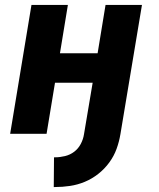

<svg xmlns="http://www.w3.org/2000/svg" viewBox="-20 -540 640 775"><path d="M202 215H197L198 95H202Q222 95 242.5 90Q263 85 279.5 72.5Q296 60 306 41Q316 22 319 2L354 -206H202L168 0H21L107 -520H254L222 -325H374L406 -520H553L466 2Q461 32 450.5 61Q440 90 421 116Q402 142 376.5 162Q351 182 322 194Q293 206 262.5 210.5Q232 215 202 215Z"/></svg>

Font: Iosevka Heavy Extended
Style: Italic
Weight: 900
Width: 7
Italic angle: -9°
Monospace: yes
Designer: Belleve Invis
Foundry: Belleve Invis
Version: Version 32.5.0; ttfautohint (v1.8.4)